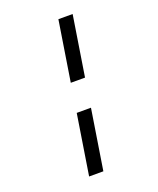

<svg xmlns="http://www.w3.org/2000/svg" viewBox="-168 -930 937 1140"><g transform="rotate(-20 300.0 -360.0)"><path d="M282 -450 342 -830H432L372 -450ZM194 110 254 -270H344L284 110Z"/></g></svg>

Font: NKDuy Mono
Style: Italic
Weight: 400
Italic angle: -9°
Monospace: yes
Designer: NKDuy
Foundry: NKDuy
Version: Version 2.251; ttfautohint (v1.8.4.7-5d5b)